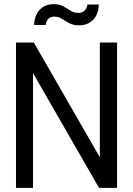

<svg xmlns="http://www.w3.org/2000/svg" viewBox="-20 -905 640 925"><path d="M57 0V-700H143L461 -147V-700H544V0H457L139 -553V0ZM361 -783Q333 -783 313.5 -793.5Q294 -804 278 -814.5Q262 -825 242 -825Q206 -825 200 -785H144Q147 -833 172.5 -859Q198 -885 238 -885Q266 -885 285 -874.5Q304 -864 320 -853.5Q336 -843 357 -843Q395 -843 401 -883H456Q455 -836 428.5 -809.5Q402 -783 361 -783Z"/></svg>

Font: DM Mono
Style: Regular
Weight: 400
Designer: Colophon Foundry
Foundry: Colophon Foundry
Version: Version 1.000; ttfautohint (v1.8.2.53-6de2)